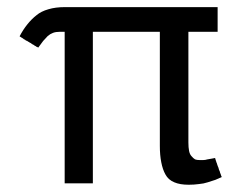

<svg xmlns="http://www.w3.org/2000/svg" viewBox="-20 -508 688 532"><path d="M502 -419.9Q522.5 -419.9 583 -419.9Q583 -437.5 583 -488.3Q477.5 -488.3 160.2 -488.3Q133.8 -488.3 114.3 -482.4Q93.8 -476.6 81.1 -465.8Q67.4 -455.1 55.7 -440.4Q43.9 -425.8 34.2 -407.2Q35.2 -407.2 36.1 -406.2Q36.1 -406.2 37.1 -405.3Q37.1 -405.3 38.1 -405.3Q38.1 -405.3 39.1 -404.3Q39.1 -404.3 40 -403.3Q40 -403.3 41 -403.3Q41 -403.3 42 -402.3Q42 -402.3 43 -402.3Q43 -402.3 43 -401.4Q43 -401.4 43.9 -401.4Q43.9 -401.4 44.9 -400.4Q44.9 -400.4 45.9 -399.4Q45.9 -399.4 47.9 -398.4Q47.9 -398.4 48.8 -398.4Q48.8 -398.4 49.8 -397.5Q49.8 -397.5 49.8 -397.5Q49.8 -397.5 50.8 -396.5Q50.8 -396.5 52.7 -395.5Q52.7 -395.5 53.7 -395.5Q53.7 -395.5 53.7 -394.5Q53.7 -394.5 54.7 -394.5Q54.7 -394.5 55.7 -394.5Q55.7 -394.5 56.6 -393.6Q56.6 -393.6 56.6 -393.6Q56.6 -393.6 57.6 -392.6Q57.6 -392.6 58.6 -392.6Q58.6 -392.6 59.6 -391.6Q59.6 -391.6 60.5 -391.6Q60.5 -391.6 61.5 -390.6Q61.5 -390.6 62.5 -389.6Q62.5 -389.6 63.5 -389.6Q63.5 -389.6 64.5 -388.7Q64.5 -388.7 65.4 -388.7Q65.4 -388.7 66.4 -387.7Q66.4 -387.7 67.4 -386.7Q67.4 -386.7 68.4 -386.7Q68.4 -386.7 69.3 -385.7Q69.3 -385.7 70.3 -384.8Q70.3 -384.8 71.3 -384.8Q71.3 -384.8 72.3 -383.8Q72.3 -383.8 72.3 -383.8Q72.3 -383.8 73.2 -383.8Q73.2 -383.8 74.2 -382.8Q74.2 -382.8 75.2 -382.8Q75.2 -382.8 75.2 -381.8Q75.2 -381.8 77.1 -380.9Q77.1 -380.9 77.1 -380.9Q77.1 -380.9 79.1 -379.9Q79.1 -379.9 80.1 -379.9Q80.1 -379.9 80.1 -378.9Q80.1 -378.9 82 -377.9Q82 -377.9 83 -377.9Q83 -377.9 84 -377Q84 -377 85 -377Q85 -377 85.9 -376Q85.9 -376 85.9 -376Q92.8 -385.7 99.6 -394.5Q106.4 -402.3 112.3 -408.2Q119.1 -414.1 127 -417Q134.8 -419.9 145.5 -419.9Q150.4 -419.9 159.2 -419.9Q159.2 -315.4 159.2 0Q178.7 0 237.3 0Q237.3 -105.5 237.3 -419.9Q284.2 -419.9 422.9 -419.9Q422.9 -340.8 422.9 -103.5Q422.9 -78.1 426.8 -58.6Q430.7 -38.1 438.5 -24.4Q446.3 -9.8 462.9 -2.9Q478.5 3.9 502.9 3.9Q517.6 3.9 531.2 2Q543.9 1 555.7 -2.9Q567.4 -6.8 577.1 -9.8Q586.9 -13.7 594.7 -17.6Q594.7 -17.6 593.8 -18.6Q593.8 -18.6 593.8 -19.5Q593.8 -19.5 592.8 -20.5Q592.8 -20.5 592.8 -21.5Q592.8 -22.5 591.8 -23.4Q591.8 -23.4 591.8 -24.4Q591.8 -24.4 591.8 -25.4Q591.8 -25.4 590.8 -26.4Q590.8 -26.4 590.8 -27.3Q590.8 -27.3 590.8 -28.3Q590.8 -28.3 589.8 -28.3Q589.8 -28.3 589.8 -29.3Q589.8 -29.3 589.8 -30.3Q589.8 -30.3 588.9 -32.2Q588.9 -32.2 588.9 -33.2Q588.9 -33.2 588.9 -34.2Q588.9 -34.2 587.9 -34.2Q587.9 -35.2 587.9 -36.1Q587.9 -36.1 586.9 -37.1Q586.9 -37.1 586.9 -37.1Q586.9 -37.1 586.9 -38.1Q586.9 -38.1 585.9 -40Q585.9 -40 585.9 -40Q585.9 -41 585.9 -42Q585.9 -42 585 -43Q585 -43 585 -43Q585 -43 585 -43.9Q585 -43.9 585 -44.9Q585 -44.9 584 -45.9Q584 -45.9 584 -46.9Q584 -46.9 583 -47.9Q583 -47.9 583 -48.8Q583 -48.8 583 -48.8Q583 -48.8 583 -49.8Q583 -49.8 582 -50.8Q582 -50.8 582 -51.8Q582 -51.8 582 -52.7Q582 -52.7 581.1 -53.7Q581.1 -53.7 581.1 -53.7Q581.1 -53.7 581.1 -55.7Q581.1 -55.7 580.1 -56.6Q580.1 -56.6 580.1 -56.6Q580.1 -56.6 580.1 -58.6Q580.1 -58.6 579.1 -58.6Q579.1 -58.6 579.1 -59.6Q579.1 -59.6 579.1 -60.5Q579.1 -60.5 579.1 -60.5Q579.1 -61.5 578.1 -62.5Q578.1 -62.5 578.1 -63.5Q578.1 -63.5 578.1 -63.5Q578.1 -64.5 577.1 -65.4Q577.1 -65.4 577.1 -66.4Q577.1 -66.4 577.1 -67.4Q577.1 -67.4 576.2 -68.4Q576.2 -68.4 576.2 -69.3Q576.2 -69.3 576.2 -70.3Q572.3 -69.3 566.4 -68.4Q560.5 -67.4 554.7 -66.4Q548.8 -64.5 543 -64.5Q537.1 -64.5 533.2 -64.5Q525.4 -64.5 520.5 -66.4Q515.6 -69.3 510.7 -75.2Q505.9 -80.1 503.9 -89.8Q502 -99.6 502 -113.3Q502 -215.8 502 -419.9Z"/></svg>

Font: Aptus Gothic JP
Style: Medium
Weight: 400
Designer: Fuminori Ogawa / Motoya
Version: Version 1